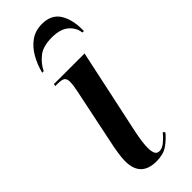

<svg xmlns="http://www.w3.org/2000/svg" viewBox="-252 -784 824 824"><g transform="rotate(-45 160.0 -372.5)"><path d="M145 10Q50 10 50 -86Q50 -104 54 -131.5Q58 -159 67 -200L118 -446Q121 -460 122.5 -472Q124 -484 124 -496Q124 -512 115 -519Q106 -526 77 -526H66L68 -536H254L170 -143Q164 -113 161.5 -92.5Q159 -72 159 -57Q159 -37 164.5 -24.5Q170 -12 186 -12Q202 -12 219.5 -26.5Q237 -41 253 -60L260 -51Q238 -25 212.5 -7.5Q187 10 145 10ZM67 -606Q77 -646 96.5 -680Q116 -714 145 -734.5Q174 -755 214 -755Q272 -755 297 -713.5Q322 -672 320 -606H311Q307 -639 280.5 -661.5Q254 -684 203 -684Q149 -684 120 -660.5Q91 -637 76 -606Z"/></g></svg>

Font: Noto Serif Display ExtraCondensed SemiBold
Style: Italic
Weight: 600
Width: 2
Italic angle: -12°
Designer: Monotype Design Team
Foundry: Monotype Imaging Inc.
Version: Version 2.009